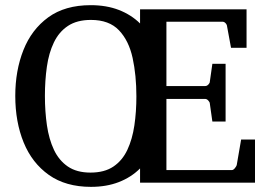

<svg xmlns="http://www.w3.org/2000/svg" viewBox="-20 -707 1039 743"><path d="M966.8 0H522V-55.2Q487.8 -21 439.9 -2.4Q392.1 16.1 332 16.1Q234.4 16.1 169.2 -30Q104 -76.2 71.5 -155.8Q39.1 -235.4 39.1 -335.9Q39.1 -433.6 70.6 -513.2Q102.1 -592.8 166.7 -639.9Q231.4 -687 331.1 -687Q392.1 -687 439.9 -668.5Q487.8 -649.9 522 -616.2V-670.9H934.1V-522H874L858.9 -604Q858.4 -611.3 853 -617.2Q847.7 -623 840.8 -623H624V-374H773.9Q780.8 -374 786.4 -379.9Q792 -385.7 792 -391.1L801.8 -460H853V-236.8H801.8L792 -306.2Q792 -311.5 786.1 -317.9Q780.3 -324.2 773.9 -324.2H624V-48.8H877Q882.8 -48.8 888.7 -55.9Q894.5 -63 896 -67.9L913.1 -167H966.8ZM507.8 -334Q507.8 -415.5 493.2 -482.7Q478.5 -549.8 440.4 -589.8Q402.3 -629.9 332 -629.9Q277.8 -629.9 242.9 -606.7Q208 -583.5 188.5 -542.7Q168.9 -502 161.4 -448.7Q153.8 -395.5 153.8 -335.9Q153.8 -275.9 161.6 -222.2Q169.4 -168.5 188.7 -127.4Q208 -86.4 242.4 -62.7Q276.9 -39.1 330.1 -39.1Q384.3 -39.1 418.9 -62.5Q453.6 -85.9 472.9 -127.2Q492.2 -168.5 500 -221.7Q507.8 -274.9 507.8 -334Z"/></svg>

Font: Eeyek
Style: Regular
Weight: 400
Designer: Pravabati Chingangbam and Tabish
Foundry: SIL International
Version: Version 2.000